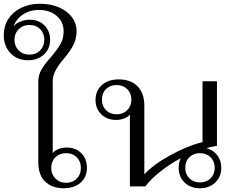

<svg xmlns="http://www.w3.org/2000/svg" viewBox="-84 -993 1254 1023"><path d="M120 -130V-559Q120 -592 136.5 -621.5Q153 -651 186 -687Q221 -728 238 -758Q255 -788 255 -826Q255 -876 218.5 -908Q182 -940 123 -940Q75 -940 38 -915.5Q1 -891 -12 -852Q0 -868 24 -878Q48 -888 75 -888Q122 -888 152.5 -858Q183 -828 183 -781Q183 -733 150 -702.5Q117 -672 65 -672Q8 -672 -28 -709.5Q-64 -747 -64 -806Q-64 -854 -39.5 -892Q-15 -930 29 -951.5Q73 -973 128 -973Q185 -973 229.5 -954Q274 -935 299 -902Q324 -869 324 -826Q324 -787 307 -753.5Q290 -720 256 -680Q227 -646 212 -617.5Q197 -589 197 -559V-177Q206 -190 226.5 -198.5Q247 -207 271 -207Q319 -207 349 -177Q379 -147 379 -99Q379 -49 345 -19.5Q311 10 255 10Q194 10 157 -25Q120 -60 120 -130ZM152 -781Q152 -816 130 -838Q108 -860 73 -860Q38 -860 15.5 -837.5Q-7 -815 -7 -781Q-7 -747 15.5 -724.5Q38 -702 73 -702Q108 -702 130 -724.5Q152 -747 152 -781ZM347 -98Q347 -133 325 -155Q303 -177 268 -177Q233 -177 211 -155Q189 -133 189 -98Q189 -64 211.5 -41.5Q234 -19 268 -19Q303 -19 325 -41.5Q347 -64 347 -98Z M1095 -99Q1095 -51 1063 -20.5Q1031 10 981 10Q931 10 899.5 -20.5Q868 -51 868 -99Q868 -126 879 -150Q821 -119 771.5 -80Q722 -41 690 0H608V-383Q598 -370 578 -362Q558 -354 535 -354Q486 -354 455.5 -384Q425 -414 425 -461Q425 -510 459 -540Q493 -570 548 -570Q613 -570 649 -533Q685 -496 685 -430V-64Q733 -116 822.5 -165.5Q912 -215 995 -236V-560H1072V-216Q1046 -212 1016 -204Q1052 -194 1073.5 -166Q1095 -138 1095 -99ZM616 -462Q616 -496 594 -518Q572 -540 537 -540Q503 -540 481 -518.5Q459 -497 459 -462Q459 -428 481 -406Q503 -384 537 -384Q572 -384 594 -406Q616 -428 616 -462ZM1060 -99Q1060 -133 1038 -155Q1016 -177 981 -177Q947 -177 925 -155.5Q903 -134 903 -99Q903 -65 925 -43Q947 -21 981 -21Q1016 -21 1038 -43Q1060 -65 1060 -99Z"/></svg>

Font: Fahkwang Light
Style: Regular
Weight: 300
Version: Version 1.000; ttfautohint (v1.6)